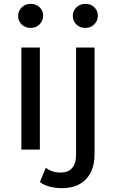

<svg xmlns="http://www.w3.org/2000/svg" viewBox="-20 -777 603 997"><path d="M91 -530H187V0H91ZM74 -694Q74 -720 92.5 -738.5Q111 -757 139 -757Q167 -757 185.5 -739.5Q204 -722 204 -696Q204 -669 185.5 -650.5Q167 -632 139 -632Q111 -632 92.5 -650Q74 -668 74 -694ZM187 168 218 94Q248 119 296 119Q334 119 354.5 95.5Q375 72 375 26V-530H471V24Q471 106 427 153Q383 200 302 200Q267 200 237 192Q207 184 187 168ZM358 -694Q358 -720 376.5 -738.5Q395 -757 423 -757Q451 -757 469.5 -739.5Q488 -722 488 -696Q488 -669 469.5 -650.5Q451 -632 423 -632Q395 -632 376.5 -650Q358 -668 358 -694Z"/></svg>

Font: APTA Sans Medium
Style: Bold
Weight: 500
Version: Version 7.200